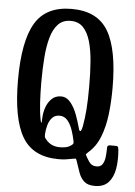

<svg xmlns="http://www.w3.org/2000/svg" viewBox="-60 -807 691 984"><g transform="rotate(5 286.0 -315.0)"><path d="M26 -375Q26 -574.5 81.5 -668Q137 -761.5 269 -761.5Q401.5 -761.5 457 -668Q512.5 -574.5 512.5 -375Q512.5 -306.5 505 -242Q497.5 -177.5 477 -124.5Q456.5 -71.5 417 -37.5Q405 -27 406.2 -23.2Q407.5 -19.5 412.5 -11Q425.5 12.5 436.2 22Q447 31.5 466.5 31.5Q486 31.5 495.8 17Q505.5 2.5 508.2 -20.2Q511 -43 511 -68.5Q510.5 -82 525 -82H549.5Q562 -82 565 -79Q568 -76 569.5 -64Q574.5 -10.5 567 34Q559.5 78.5 535.2 105.2Q511 132 465 132Q429 132 410.5 115.5Q392 99 382 71.8Q372 44.5 362 13Q358.5 1 354.8 1Q351 1 335.5 4Q320.5 7 305.8 9.2Q291 11.5 269 11.5Q137 11.5 81.5 -82Q26 -175.5 26 -375ZM378 -168.5Q385.5 -209.5 389 -256.5Q392.5 -303.5 392.5 -375Q392.5 -442 388 -501Q383.5 -560 370.5 -604.8Q357.5 -649.5 333.2 -674.8Q309 -700 269 -700Q229.5 -700 205 -674.8Q180.5 -649.5 167.8 -604.8Q155 -560 150.5 -501Q146 -442 146 -375Q146 -320 149 -268.8Q152 -217.5 159.5 -180.5Q166 -148.5 167 -189Q167.5 -217.5 177 -245.2Q186.5 -273 205.5 -291.5Q224.5 -310 253.5 -310Q282.5 -310 303 -284.5Q323.5 -259 336.5 -223.5Q349.5 -188 357.5 -158Q363 -136 369 -142.8Q375 -149.5 378 -168.5ZM200.5 -79Q227 -50 269 -50Q286 -50 300 -52.8Q314 -55.5 324.5 -63Q335 -70 337 -74.5Q339 -79 336 -91Q331 -116 321.5 -144Q312 -172 295.8 -191.5Q279.5 -211 254.5 -211Q230.5 -211 216.2 -195.2Q202 -179.5 195.5 -155.8Q189 -132 188 -108.5Q187.5 -95.5 191.2 -90.5Q195 -85.5 200.5 -79Z"/></g></svg>

Font: Besley* Condensed Medium
Style: Regular
Weight: 500
Width: 3
Designer: Owen Earl
Foundry: indestructible type*
Version: Version 3.000; ttfautohint (v1.8.3)